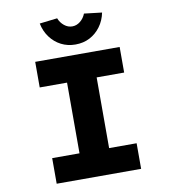

<svg xmlns="http://www.w3.org/2000/svg" viewBox="-97 -1004 961 1086"><g transform="rotate(-10 383.0 -460.5)"><path d="M140 0V-147H297V-553H140V-700H625V-553H467V-147H625V0ZM382 -757Q337 -757 300 -776Q263 -795 237.5 -829.5Q212 -864 203 -909L305 -921Q315 -895 336 -878Q357 -861 382 -861Q407 -861 428 -878Q449 -895 459 -921L561 -909Q552 -864 526.5 -829.5Q501 -795 464.5 -776Q428 -757 382 -757Z"/></g></svg>

Font: Lexend Giga
Style: Bold
Weight: 700
Version: Version 1.007